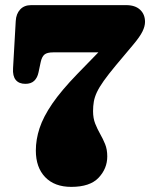

<svg xmlns="http://www.w3.org/2000/svg" viewBox="-20 -720 586 750"><path d="M372 -523.5 413.5 -515.5H188.5Q164 -515.5 153.8 -507Q143.5 -498.5 139 -477.5L130.5 -437.5Q126 -416 113.5 -404.2Q101 -392.5 79 -392.5Q54 -392.5 41.5 -407.8Q29 -423 31 -453.5L41.5 -638Q43 -666 58.8 -683Q74.5 -700 102 -700H472.5Q508 -700 527.2 -682Q546.5 -664 546.5 -634.5Q546.5 -617.5 536.5 -597Q526.5 -576.5 500 -545L432 -464Q403 -429 385.2 -404Q367.5 -379 358.5 -359.8Q349.5 -340.5 346.5 -323Q343.5 -305.5 343.5 -286Q343.5 -258 352 -236.8Q360.5 -215.5 371.2 -196.8Q382 -178 390.5 -157.2Q399 -136.5 399 -109Q399 -61.5 365.2 -25.8Q331.5 10 258.5 10Q193 10 156.5 -28Q120 -66 120 -132Q120 -175 134.5 -219.2Q149 -263.5 184.2 -315Q219.5 -366.5 282 -431Z"/></svg>

Font: Fraunces 144pt S100 Black
Style: Regular
Weight: 900
Version: Version 1.000